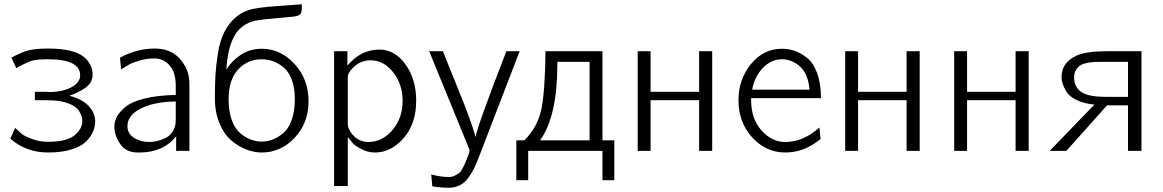

<svg xmlns="http://www.w3.org/2000/svg" viewBox="-20 -715 5511 910"><path d="M28.8 -58.1 51.8 -108.9Q72.8 -88.9 83.5 -79.8Q94.2 -70.8 130.1 -56.9Q166 -43 208 -43Q295.9 -43 333 -73.5Q370.1 -104 370.1 -142.1Q370.1 -151.9 366.9 -162.8Q363.8 -173.8 354.5 -189.5Q345.2 -205.1 321 -217.5Q296.9 -230 262.2 -235.8Q239.3 -239.7 193.8 -240.2H145V-279.8H198.2Q200.2 -279.8 206.1 -279.3Q211.9 -278.8 213.9 -278.8Q274.9 -278.8 317.4 -301Q359.9 -323.2 359.9 -357.9Q359.9 -434.1 207 -434.1Q153.8 -434.1 129.4 -426.5Q105 -418.9 57.1 -392.1L34.2 -441.9Q82 -467.8 115.5 -476.3Q148.9 -484.9 207 -484.9Q335.9 -484.9 383.8 -439.9Q418.9 -406.7 418.9 -359.9Q418.9 -351.1 416.5 -343Q414.1 -335 411.6 -328.4Q409.2 -321.8 402.6 -315.4Q396 -309.1 391.6 -304.4Q387.2 -299.8 378.2 -294.4Q369.1 -289.1 364.5 -286.1Q359.9 -283.2 349.4 -278.1Q338.9 -272.9 335.4 -271.5Q332 -270 321 -266.1Q310.1 -262.2 309.1 -261.2Q370.1 -245.1 400.6 -212.2Q431.2 -179.2 431.2 -140.1Q431.2 -115.2 421.1 -91.6Q411.1 -67.9 388.2 -44.4Q365.2 -21 318.6 -6.6Q272 7.8 208 7.8Q103 7.8 28.8 -58.1Z M522 -115.2Q522 -140.1 534.9 -163.6Q547.9 -187 577.4 -210.4Q606.9 -233.9 667.5 -248.5Q728 -263.2 813 -265.1V-307.1Q813 -372.1 785.6 -402.8Q756.8 -438 711.9 -438Q674.8 -438 639.9 -427.5Q605 -417 593.5 -409.9Q582 -402.8 553.7 -386.2L548.8 -441.9Q629.9 -484.9 712.9 -484.9Q788.1 -484.9 830.3 -438.5Q872.6 -392.1 877 -335L877.9 -300.8V0H814.9V-68.8Q752.9 8.3 639.6 7.8H632.8Q577.6 7.8 549.8 -32.2Q522 -72.3 522 -115.2ZM584 -117.2Q584 -81.1 615.5 -61.5Q647 -42 687 -42Q705.1 -42 723.9 -46.4Q742.7 -50.8 764.2 -60.8Q785.6 -70.8 799.3 -93Q813 -115.2 813 -145V-233.9Q711.9 -232.9 647.9 -200.9Q584 -168.9 584 -117.2Z M998.5 -249Q998.5 -314 1001 -356.9Q1003.4 -399.9 1012.5 -460.4Q1021.5 -521 1044.4 -565.4Q1067.4 -609.9 1103.5 -638.2Q1113.3 -645 1121.3 -650.4Q1129.4 -655.8 1140.9 -660.4Q1152.3 -665 1160.4 -668Q1168.5 -670.9 1185.1 -673.8Q1201.7 -676.8 1212.6 -678.5Q1223.6 -680.2 1249 -682.6Q1274.4 -685.1 1291.5 -686Q1308.6 -687 1345.9 -689.9Q1383.3 -692.9 1410.6 -694.8V-676.8Q1410.6 -657.7 1403.6 -648.4Q1396.5 -639.2 1369.6 -636.2Q1339.8 -633.3 1299.6 -629.6Q1259.3 -626 1240.5 -624Q1221.7 -622.1 1202.1 -619.1Q1182.6 -616.2 1171.4 -611.8Q1120.6 -593.8 1094 -549.8Q1067.4 -505.9 1057.6 -434.1Q1053.7 -403.3 1052.7 -384.8Q1076.7 -424.8 1120.1 -454.3Q1163.6 -483.9 1220.7 -483.9Q1309.6 -483.9 1376 -411.9Q1442.4 -339.8 1442.4 -234.9Q1442.4 -131.8 1376.5 -62Q1310.5 7.8 1220.7 7.8Q1185.5 7.8 1149.4 -5.6Q1113.3 -19 1078.4 -47.6Q1043.5 -76.2 1021 -128.7Q998.5 -181.2 998.5 -249ZM1063.5 -245.1Q1063.5 -188 1078.4 -146.5Q1093.3 -105 1118.4 -84Q1143.6 -63 1168.9 -53.5Q1194.3 -43.9 1220.5 -43.9Q1246.6 -43.9 1272 -53.5Q1297.4 -63 1322.5 -84Q1347.7 -105 1362.5 -146.5Q1377.4 -188 1377.4 -245.1Q1377.4 -299.3 1362.5 -338.1Q1347.7 -377 1322.5 -397Q1297.4 -417 1272 -425.5Q1246.6 -434.1 1220.7 -434.1Q1152.8 -434.1 1108.2 -385Q1063.5 -335.9 1063.5 -245.1Z M1563.5 167V-472.2H1626.5V-403.8Q1689.5 -480 1778.3 -480Q1851.6 -480 1902.1 -409.4Q1952.6 -338.9 1952.6 -237.8Q1952.6 -128.9 1893.1 -60.5Q1833.5 7.8 1757.3 7.8Q1722.2 7.8 1690.7 -9.5Q1659.2 -26.9 1651.4 -36.9Q1643.6 -46.9 1628.4 -65.9V167ZM1628.4 -129.9Q1628.4 -99.1 1657 -70.6Q1685.5 -42 1726.6 -42Q1791.5 -42 1839.8 -98.4Q1888.2 -154.8 1888.2 -236.8Q1888.2 -315.9 1843.3 -372.6Q1798.3 -429.2 1736.3 -429.2Q1684.6 -429.2 1648.4 -389.2Q1633.3 -370.1 1630.9 -364.5Q1628.4 -358.9 1628.4 -341.8Z M2014.2 -472.2H2079.1L2183.1 -213.9Q2226.1 -100.1 2233.9 -64.9Q2240.7 -112.8 2379.9 -472.2H2442.9L2246.1 39.1Q2234.9 67.9 2225.3 86.4Q2215.8 105 2199.5 127.9Q2183.1 150.9 2159.7 162.8Q2136.2 174.8 2106.9 174.8Q2070.8 174.8 2028.8 168L2023.9 111.8Q2069.8 124 2106.9 124Q2123 124 2136.5 116.9Q2149.9 109.9 2157.5 104Q2165 98.1 2175 78.1Q2185.1 58.1 2187.5 51Q2189.9 43.9 2201.2 16.1Q2205.1 4.9 2205.1 -1Q2205.1 -5.9 2199.2 -20Z M2427.2 -49.8H2465.3Q2529.3 -113.8 2546.4 -200.4Q2563.5 -287.1 2565.4 -472.2H2835.4V-49.8H2891.6V139.2H2835.4V0H2483.4V139.2H2427.2ZM2539.6 -49.8H2774.4V-421.9H2621.6V-410.2Q2621.6 -163.6 2539.6 -49.8Z M3002.4 0V-472.2H3063.5V-279.8H3293.5V-472.2H3355.5V0H3293.5V-240.2H3063.5V0Z M3480 -240.2Q3480 -338.4 3539.1 -411.1Q3598.1 -483.9 3686 -483.9Q3716.8 -483.9 3745.4 -474.4Q3773.9 -464.8 3804 -441.9Q3834 -418.9 3852.5 -369.4Q3871.1 -319.8 3871.1 -250H3540V-242.2Q3540 -151.4 3589.1 -96.7Q3638.2 -42 3702.1 -42Q3787.1 -42 3863.8 -110.8L3869.1 -56.2Q3792 7.8 3702.1 7.8Q3610.4 7.8 3545.2 -63.7Q3480 -135.3 3480 -240.2ZM3544.9 -290H3816.9Q3810.1 -366.2 3771.5 -400.1Q3732.9 -434.1 3686 -434.1Q3635.3 -434.1 3595.7 -393.1Q3556.2 -352.1 3544.9 -290Z M3985.8 0V-472.2H4046.9V-279.8H4276.9V-472.2H4338.9V0H4276.9V-240.2H4046.9V0Z M4502.4 0V-472.2H4563.5V-279.8H4793.5V-472.2H4855.5V0H4793.5V-240.2H4563.5V0Z M4955.1 0 5167 -219.2Q5117.2 -224.1 5082.5 -241Q5047.9 -257.8 5034.4 -280.5Q5021 -303.2 5016.1 -319.1Q5011.2 -335 5011.2 -349.1Q5011.2 -418.9 5082 -451.2Q5127 -472.2 5225.1 -472.2H5390.1V0H5326.2V-215.8H5227.1L5034.2 0ZM5070.8 -348.1Q5070.8 -299.3 5109.9 -275.9Q5145 -255.9 5220.2 -255.9H5326.2V-421.9H5209Q5185.1 -421.9 5169.9 -421.4Q5154.8 -420.9 5133.8 -417Q5112.8 -413.1 5100.8 -405.5Q5088.9 -397.9 5079.8 -383.5Q5070.8 -369.1 5070.8 -348.1Z"/></svg>

Font: CMU Bright
Style: Roman
Weight: 500
Version: Version 0.7.0